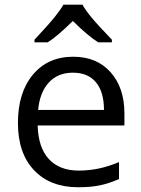

<svg xmlns="http://www.w3.org/2000/svg" viewBox="-20 -786 601 816"><path d="M312 9.8Q193.4 9.8 124.8 -62.5Q56.2 -134.8 56.2 -263.2Q56.2 -392.6 119.9 -468.8Q183.6 -544.9 291 -544.9Q391.6 -544.9 450.2 -478.8Q508.8 -412.6 508.8 -304.2V-252.9H140.1Q142.6 -158.7 187.7 -109.9Q232.9 -61 314.9 -61Q401.4 -61 485.8 -97.2V-24.9Q442.9 -6.3 404.5 1.7Q366.2 9.8 312 9.8ZM290 -477.1Q225.6 -477.1 187.3 -435.1Q148.9 -393.1 142.1 -318.8H421.9Q421.9 -395.5 387.7 -436.3Q353.5 -477.1 290 -477.1ZM126.5 -617.2Q188.5 -683.6 213.4 -714.8Q238.3 -746.1 249.5 -766.1H330.6Q341.3 -745.6 367.9 -713.1Q394.5 -680.7 455.6 -617.2V-606H397.5Q354.5 -632.8 289.6 -696.8Q223.1 -631.3 182.6 -606H126.5Z"/></svg>

Font: f07869316
Style: Regular
Weight: 400
Foundry: Ascender Corporation
Version: Version 1.10